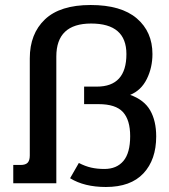

<svg xmlns="http://www.w3.org/2000/svg" viewBox="-20 -732 677 767"><path d="M260 -20 295 -81Q320 -68 344 -62.5Q368 -57 397 -57Q446 -57 473 -89Q500 -121 500 -188Q500 -253 471 -284.5Q442 -316 374 -316H316V-386H367Q485 -386 485 -516Q485 -638 344 -638Q205 -638 205 -506V0H33V-73H62Q82 -73 90.5 -82Q99 -91 99 -111V-499Q99 -597 159.5 -654.5Q220 -712 342 -712Q464 -712 526.5 -658.5Q589 -605 589 -516Q589 -462 566.5 -416.5Q544 -371 500 -353Q556 -333 580 -291Q604 -249 604 -187Q604 -94 553 -39.5Q502 15 403 15Q317 15 260 -20Z"/></svg>

Font: Pridi
Style: Regular
Weight: 400
Designer: Katatrad Team
Foundry: CadsonDemak
Version: Version 1.001